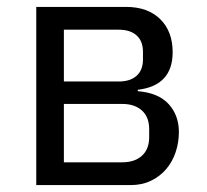

<svg xmlns="http://www.w3.org/2000/svg" viewBox="-20 -536 598 556"><path d="M85 -516H345Q408 -516 444 -480.5Q480 -445 480 -385Q480 -288 379 -276V-272Q439 -267 468.5 -234.5Q498 -202 498 -154Q498 -123 488.5 -95Q479 -67 461 -46Q443 -25 417 -12.5Q391 0 358 0H85ZM334 -66Q370 -66 391 -85Q412 -104 412 -139V-162Q412 -197 391 -216Q370 -235 334 -235H165V-66ZM324 -300Q357 -300 375.5 -316.5Q394 -333 394 -364V-386Q394 -417 375.5 -433.5Q357 -450 324 -450H165V-300Z"/></svg>

Font: IBM Plex Sans
Style: Regular
Weight: 400
Designer: Mike Abbink, Paul van der Laan, Pieter van Rosmalen
Foundry: Bold Monday
Version: Version 3.005